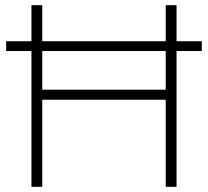

<svg xmlns="http://www.w3.org/2000/svg" viewBox="-20 -725 807 745"><path d="M102 0V-527H4V-565H102V-705H144V-565H623V-705H665V-565H763V-527H665V0H623V-338H144V0ZM144 -377H623V-527H144Z"/></svg>

Font: Mulish ExtraLight
Style: Regular
Weight: 200
Designer: Vernon Adams
Foundry: Vernon Adams
Version: Version 3.603